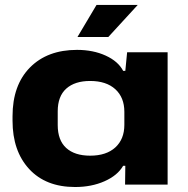

<svg xmlns="http://www.w3.org/2000/svg" viewBox="-20 -748 763 778"><path d="M293.9 -598.1 371.1 -728H538.1L418.9 -598.1ZM284.2 9.8Q165.5 9.8 98.1 -63.2Q30.8 -136.2 30.8 -258.8V-276.9Q30.8 -402.8 101.3 -474.4Q171.9 -545.9 292 -545.9Q357.4 -545.9 408.2 -522.7Q459 -499.5 479 -460.9H487.8L495.1 -536.1H659.2V0H486.8L487.8 -76.2H479Q456.5 -37.1 403.8 -13.7Q351.1 9.8 284.2 9.8ZM345.2 -117.2Q410.6 -117.2 447.3 -150.6Q483.9 -184.1 483.9 -242.2V-294.9Q483.9 -353 447.3 -386.5Q410.6 -419.9 345.2 -419.9Q283.2 -419.9 248.5 -388.9Q213.9 -357.9 213.9 -296.9V-241.2Q213.9 -179.7 248.3 -148.4Q282.7 -117.2 345.2 -117.2Z"/></svg>

Font: Hubot Sans Expanded
Style: Bold
Weight: 700
Width: 7
Designer: Deni Anggara
Foundry: GitHub
Version: Version 1.001;gftools[0.9.31]